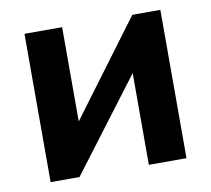

<svg xmlns="http://www.w3.org/2000/svg" viewBox="-64 -596 734 668"><g transform="rotate(-10 303.0 -262.0)"><path d="M63 -524V0H165L410 -324V0H543V-524H444L196 -191V-524Z"/></g></svg>

Font: RT Raleway Bold
Style: Regular
Weight: 400
Designer: Matt McInerney, Pablo Impallari, Rodrigo Fuenzalida — Edited by Milan Moffatt in April 2016
Foundry: Matt McInerney, Pablo Impallari, Rodrigo Fuenzalida — Edited by Milan Moffatt in April 2016
Version: Version 3.001